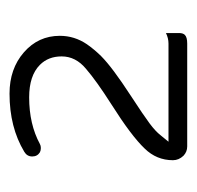

<svg xmlns="http://www.w3.org/2000/svg" viewBox="-25 -698 411 401"><g transform="rotate(-90 180.5 -497.5)"><path d="M75.2 -312H290Q303.2 -312 308.1 -316.9Q312 -320.8 312 -329.1V-356.4Q301.3 -351.1 290 -351.1H85L98.6 -367.7Q106.9 -378.4 123.3 -390.6Q139.6 -402.8 181.6 -430.2Q240.2 -468.3 263.7 -491.7Q277.3 -505.4 288.6 -521.5Q306.2 -547.4 306.2 -578.1Q306.2 -623 271.7 -653.1Q237.3 -683.1 185.5 -683.1Q115.2 -683.1 64 -652.3Q54.2 -646.5 54.2 -635.7Q54.2 -625 63 -619.6Q66.9 -617.7 71.8 -617.7Q76.7 -617.7 80.1 -619.6Q121.6 -642.1 177.7 -642.1Q223.1 -642.1 245.6 -619.6Q263.2 -602.1 263.2 -574.2Q263.2 -544.9 237.3 -523.4Q211.9 -501.5 163.6 -470.7Q97.2 -428.7 70.8 -400.9Q46.4 -376 46.4 -341.8Q46.4 -329.6 55.7 -319.8Q64 -312 75.2 -312Z"/></g></svg>

Font: YuPearl-ExtraLight
Style: ExtraLight
Weight: 200
Designer: Max Yao
Foundry: Max-Everyday
Version: Version 1.011; ttfautohint (v1.8.3)